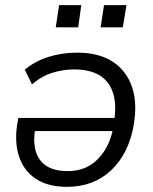

<svg xmlns="http://www.w3.org/2000/svg" viewBox="-20 -715 594 744"><path d="M240 9Q167 9 120.5 -21Q74 -51 55 -105Q36 -159 46 -229L51 -258H424Q435 -349 395.5 -397.5Q356 -446 267 -446Q225 -446 183 -433Q141 -420 104 -388L76 -445Q117 -479 169.5 -495Q222 -511 279 -511Q401 -511 460 -436.5Q519 -362 499 -235Q480 -121 411.5 -56Q343 9 240 9ZM242 -52Q312 -52 356.5 -96Q401 -140 416 -207H115Q105 -133 137 -92.5Q169 -52 242 -52ZM370 -609 383 -695H470L456 -609ZM196 -609 209 -695H295L283 -609Z"/></svg>

Font: Mulish
Style: Italic
Weight: 400
Italic angle: -9°
Designer: Vernon Adams
Foundry: Vernon Adams
Version: Version 3.603; ttfautohint (v1.8.3)